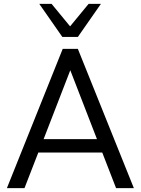

<svg xmlns="http://www.w3.org/2000/svg" viewBox="-20 -971 727 991"><path d="M15.6 0 303.7 -718.8H381.8L670.9 0H579.1L507.8 -183.6H177.7L106.4 0ZM182.6 -951.2H246.1L341.8 -835L437.5 -951.2H501L381.8 -780.3H301.8ZM205.1 -252.9H480.5L342.8 -608.4Z"/></svg>

Font: Min Sans
Style: Regular
Weight: 400
Designer: Jinseong-Kim, NotoSansCJK, Nunito
Foundry: Jinseong-Kim
Version: Version 1.400;Glyphs 3.1.2 (3151)